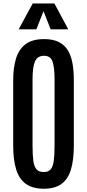

<svg xmlns="http://www.w3.org/2000/svg" viewBox="-20 -1100 512 1129"><path d="M237.3 9.8Q171.9 9.8 132.3 -18.6Q92.8 -46.9 75.2 -103.3Q57.6 -159.7 57.6 -244.1V-628.9Q57.6 -703.1 74.5 -757.1Q91.3 -811 130.9 -840.6Q170.4 -870.1 239.3 -870.1Q291 -870.1 325 -853.3Q358.9 -836.4 378.4 -804.9Q397.9 -773.4 406 -729Q414.1 -684.6 414.1 -628.9V-244.1Q414.1 -159.7 397.2 -103.3Q380.4 -46.9 341.6 -18.6Q302.7 9.8 237.3 9.8ZM237.3 -88.4Q263.7 -88.4 277.3 -103.5Q291 -118.7 295.9 -152.8Q300.8 -187 300.8 -243.2V-634.8Q300.8 -703.1 289.1 -737.5Q277.3 -772 239.3 -772Q199.7 -772 185.5 -738.3Q171.4 -704.6 171.4 -635.3V-243.2Q171.4 -186.5 176.3 -152.6Q181.2 -118.7 195.6 -103.5Q210 -88.4 237.3 -88.4ZM89.8 -927.7 172.4 -1079.6H299.8L381.3 -927.7H277.8L235.8 -1034.2L193.8 -927.7Z"/></svg>

Font: Antonio SemiBold
Style: Regular
Weight: 600
Designer: Vernon Adams
Foundry: Vernon Adams
Version: Version 1.002